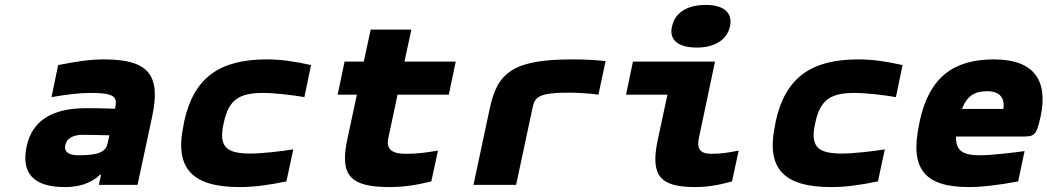

<svg xmlns="http://www.w3.org/2000/svg" viewBox="-20 -750 4250 779"><path d="M404 -509C342 -509 294 -501 216 -486L189 -356C254 -367 303 -373 348 -373C439 -373 457 -359 448 -317L447 -309C392 -311 350 -311 329 -311C191 -311 110 -260 88 -156C65 -46 117 9 243 9C295 9 346 -3 386 -41H390L381 0H538L598 -280C632 -443 585 -509 404 -509ZM245 -162C251 -188 276 -203 315 -203C341 -203 384 -202 424 -201L417 -170C410 -136 385 -120 300 -120C259 -120 239 -133 245 -162Z M727 -256 725 -244C686 -63 763 9 953 9C1009 9 1070 1 1142 -14L1170 -144C1122 -136 1040 -127 997 -127C901 -127 866 -152 887 -248L888 -252C908 -348 953 -373 1049 -373C1092 -373 1170 -364 1215 -356L1242 -486C1176 -501 1118 -509 1063 -509C873 -509 766 -437 727 -256Z M1625 -126C1566 -126 1546 -148 1556 -192L1593 -366H1801L1829 -500H1621L1649 -630H1484L1456 -500H1378L1350 -366H1428L1389 -184C1357 -35 1404 9 1562 9C1618 9 1675 0 1730 -14L1757 -139C1704 -130 1670 -126 1625 -126Z M2286 -374C2315 -374 2367 -372 2408 -366L2437 -502C2393 -507 2348 -509 2302 -509C2068 -509 1999 -459 1968 -314L1901 0H2074L2141 -314C2150 -357 2168 -374 2286 -374Z M2865 -126C2820 -126 2806 -148 2816 -192L2881 -500H2548L2520 -366H2688L2649 -184C2617 -35 2659 9 2802 9C2851 9 2901 0 2950 -14L2977 -139C2932 -130 2903 -126 2865 -126ZM2706 -641C2695 -590 2729 -557 2807 -557C2881 -557 2930 -590 2941 -641L2942 -644C2953 -697 2918 -730 2844 -730C2766 -730 2718 -697 2707 -644Z M3127 -256 3125 -244C3086 -63 3163 9 3353 9C3409 9 3470 1 3542 -14L3570 -144C3522 -136 3440 -127 3397 -127C3301 -127 3266 -152 3287 -248L3288 -252C3308 -348 3353 -373 3449 -373C3492 -373 3570 -364 3615 -356L3642 -486C3576 -501 3518 -509 3463 -509C3273 -509 3166 -437 3127 -256Z M4202 -277C4233 -422 4177 -509 4013 -509C3847 -509 3749 -435 3711 -256L3709 -244C3670 -61 3735 9 3912 9C3965 9 4031 1 4111 -14L4137 -137C4095 -131 4002 -120 3956 -120C3886 -120 3857 -139 3859 -196H4128C4176 -196 4185 -199 4202 -277ZM3883 -308C3903 -360 3933 -380 3986 -380C4037 -380 4058 -351 4051 -308Z"/></svg>

Font: LT Wave Mono Black
Style: Italic
Weight: 900
Designer: Daniel Lyons
Version: Version 2.5 (Glyphs App)